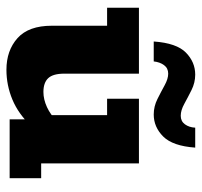

<svg xmlns="http://www.w3.org/2000/svg" viewBox="-35 -582 627 597"><g transform="rotate(90 278.5 -283.5)"><path d="M197 10Q137 10 98.5 -24.5Q60 -59 60 -131V-303H4V-402H209V-170Q209 -135 223 -120Q237 -105 266 -105Q289 -105 313 -116Q337 -127 356 -147L338 -112V-303H287V-402H488V-98H534V0H351V-65L372 -67Q334 -27 289.5 -8.5Q245 10 197 10ZM336 -448Q311 -448 288 -459.5Q265 -471 245 -482Q225 -493 209 -493Q192 -493 182.5 -480Q173 -467 171 -448H109Q114 -519 143.5 -548Q173 -577 212 -577Q237 -577 260 -565.5Q283 -554 303 -543Q323 -532 340 -532Q357 -532 366.5 -545Q376 -558 377 -577H439Q434 -507 404.5 -477.5Q375 -448 336 -448Z"/></g></svg>

Font: Rokkitt SemiBold ExtraBold
Style: Regular
Weight: 800
Version: Version 3.103